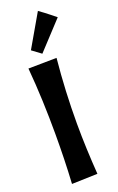

<svg xmlns="http://www.w3.org/2000/svg" viewBox="-161 -851 567 920"><g transform="rotate(-20 122.5 -391.5)"><path d="M29 -565C39 -452 43 -339 43 -226C43 -142 41 -58 36 26L167 22C161 -64 157 -150 157 -238C157 -346 162 -456 173 -567ZM70 -643 116 -609 245 -748C245 -748 199 -786 166 -809Z"/></g></svg>

Font: Rum Raisin
Style: Regular
Weight: 400
Designer: Astigmatic (AOETI)
Foundry: Astigmatic (AOETI)
Version: Version 1.000